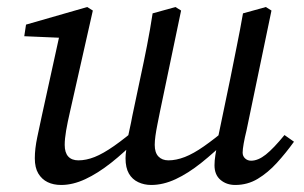

<svg xmlns="http://www.w3.org/2000/svg" viewBox="-20 -513 864 546"><path d="M154 13Q132 13 115.5 5Q99 -3 89 -19.5Q79 -36 79 -63Q79 -90 86 -123Q93 -156 99 -184L153 -430L165 -405L49 -410L54 -443L228 -493L244 -483L179 -195Q172 -165 168 -141.5Q164 -118 164 -101Q164 -79 174 -68Q184 -57 203 -57Q225 -57 249 -66.5Q273 -76 304.5 -98Q336 -120 378 -156L382 -119H372Q334 -80 296 -50Q258 -20 222.5 -3.5Q187 13 154 13ZM410 13Q390 13 373 5Q356 -3 346.5 -19.5Q337 -36 337 -63Q337 -73 339 -86.5Q341 -100 345 -112H342Q345 -130 349 -147.5Q353 -165 356 -182L379 -291Q389 -337 398 -383Q407 -429 414 -475L479 -493L495 -483L435 -196Q431 -176 427.5 -158.5Q424 -141 422 -126.5Q420 -112 420 -101Q420 -79 430.5 -68Q441 -57 459 -57Q481 -57 505.5 -66.5Q530 -76 560 -97Q590 -118 631 -152L643 -119H630Q590 -80 552.5 -50Q515 -20 479.5 -3.5Q444 13 410 13ZM649 13Q624 13 607 -1.5Q590 -16 590 -43Q590 -56 592.5 -72Q595 -88 599 -110V-117L635 -290Q644 -336 653.5 -382.5Q663 -429 671 -475L736 -493L752 -483L681 -142Q676 -122 673 -105Q670 -88 670 -79Q670 -69 677 -62.5Q684 -56 694 -56Q714 -56 736 -73.5Q758 -91 789 -129L816 -110Q793 -78 767.5 -50Q742 -22 713 -4.5Q684 13 649 13Z"/></svg>

Font: Source Serif 4 18pt
Style: Italic
Weight: 400
Italic angle: -12°
Designer: Frank Grießhammer
Foundry: Adobe Systems Incorporated
Version: Version 4.004;hotconv 1.0.116;makeotfexe 2.5.65601